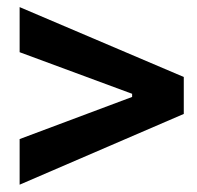

<svg xmlns="http://www.w3.org/2000/svg" viewBox="-20 -628 544 530"><path d="M487.3 -313.5V-415.5L34.2 -608.4V-483.9L344.7 -369.1V-360.4L34.2 -244.1V-118.2Z"/></svg>

Font: Wand UI Pro Bold
Style: Regular
Weight: 700
Designer: Andreas Faust
Version: Version 1.003;FEAKit 1.0